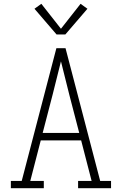

<svg xmlns="http://www.w3.org/2000/svg" viewBox="-20 -988 640 1008"><path d="M37 0V-38H94L276 -735H324L506 -38H563V0H390V-38H461L406 -251H194L139 -38H210V0ZM396 -290 344 -490Q333 -534 322 -578Q311 -622 300 -666Q289 -622 278 -578Q267 -534 256 -490L204 -290ZM277 -807 161 -942 197 -968 300 -837 403 -968 439 -942 323 -807Z"/></svg>

Font: Iosevka Slab XLtEx
Style: Regular
Weight: 200
Width: 7
Monospace: yes
Designer: Belleve Invis
Foundry: Belleve Invis
Version: Version 11.1.0; ttfautohint (v1.8.3)